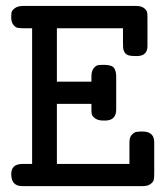

<svg xmlns="http://www.w3.org/2000/svg" viewBox="-20 -631 565 651"><path d="M18.1 -41Q18.1 -75.2 57.1 -75.2H88.9V-535.2H60.1Q47.9 -535.2 40 -536.6Q32.2 -538.1 25.1 -547.1Q18.1 -556.2 18.1 -571.8Q18.1 -581.5 19 -588.4Q20 -595.2 30 -603Q40 -610.8 58.1 -610.8H441.9Q460 -610.8 469 -603Q478 -595.2 479 -588.6Q480 -582 480 -569.8V-477.1Q481 -440.9 443.8 -440.9H439.9Q423.8 -440.9 414.8 -443.8Q405.8 -446.8 401.9 -454.8Q397.9 -462.9 397.5 -468.5Q397 -474.1 397 -486.8V-535.2H172.9V-354H290V-372.1Q290 -389.2 297.1 -398.7Q304.2 -408.2 311 -409.7Q317.9 -411.1 328.1 -411.1H333Q358.9 -411.1 366.5 -400.6Q374 -390.1 374 -371.1V-259.8Q374 -222.2 335.9 -222.2Q335.4 -222.2 335 -222.2H331.1Q312 -222.2 302 -230Q292 -237.8 291 -244.4Q290 -251 290 -262.2V-278.8H172.9V-75.2H418.9V-148.9Q418.9 -165 426.5 -173.6Q434.1 -182.1 441.7 -183.6Q449.2 -185.1 462.9 -185.1Q502.9 -185.1 502.9 -148.9V-43Q502.9 -29.8 501.5 -22Q500 -14.2 490.5 -7.1Q481 0 463.9 0H55.2Q18.1 0 18.1 -41Z"/></svg>

Font: CMU Typewriter Text
Style: Bold
Weight: 700
Version: Version 0.7.0